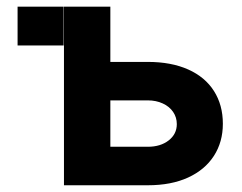

<svg xmlns="http://www.w3.org/2000/svg" viewBox="-20 -550 718 570"><path d="M168.9 -415H32.2V-530.3H168.9ZM641.6 -182.6Q641.6 -128.4 615 -87.2Q588.4 -45.9 538.3 -22.9Q488.3 0 418.9 0H169.9V-530.3H307.6V-366.2H418.9Q488.3 -366.2 538.6 -343.8Q588.9 -321.3 615.2 -279.8Q641.6 -238.3 641.6 -182.6ZM418.9 -114.3Q456.5 -114.3 480.7 -133.1Q504.9 -151.9 504.9 -181.6Q504.9 -201.7 493.9 -217.8Q482.9 -233.9 463.1 -242.9Q443.4 -252 418.9 -252H307.6V-114.3Z"/></svg>

Font: Pretendard Std
Style: Bold
Weight: 700
Designer: Base glyphs from Inter by Rasmus Andersson; Hangeul glyphs from Noto Sans CJK(Source Han Sans) by Jang Soo-young and Kan
Foundry: Kil Hyung-jin
Version: Version 1.309